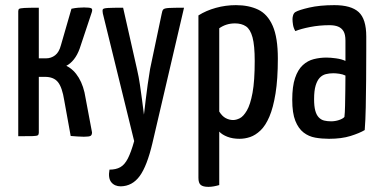

<svg xmlns="http://www.w3.org/2000/svg" viewBox="-20 -530 1482 747"><path d="M306 2Q294 2 281.5 1Q269 0 255 -1L230 -139Q222 -190 205.5 -210.5Q189 -231 155 -231H131V-14Q131 -7 127.5 -4Q124 -1 107.5 -0.5Q91 0 51 0V-486Q51 -493 54.5 -495.5Q58 -498 74.5 -499Q91 -500 131 -500V-303H159Q179 -303 194.5 -315Q210 -327 217 -354L258 -496Q272 -499 284.5 -500Q297 -501 307 -501Q330 -501 335.5 -497.5Q341 -494 337 -482L290 -341Q281 -316 267.5 -299Q254 -282 238 -274Q267 -260 286.5 -227.5Q306 -195 313 -148L338 -15Q338 -5 332.5 -1.5Q327 2 306 2Z M450 195Q426 195 413 179Q400 163 406 130Q431 130 448 120.5Q465 111 477.5 86.5Q490 62 502 19L380 -478Q378 -489 380 -493.5Q382 -498 400 -499Q418 -500 459 -500L513 -261Q520 -231 524.5 -200Q529 -169 532.5 -142.5Q536 -116 538 -100Q540 -84 540 -84Q540 -84 542 -100Q544 -116 547 -142.5Q550 -169 554.5 -200.5Q559 -232 564 -262L609 -476Q611 -489 615.5 -493.5Q620 -498 637.5 -499Q655 -500 696 -500L573 27Q552 116 523.5 155Q495 194 450 195Z M791 197Q770 197 761 189.5Q752 182 752 162V-470Q782 -489 820 -499.5Q858 -510 898 -510Q948 -510 984.5 -492.5Q1021 -475 1041 -429.5Q1061 -384 1061 -302Q1061 -222 1052 -166.5Q1043 -111 1028 -76Q1013 -41 993.5 -22.5Q974 -4 953.5 3Q933 10 912 10Q885 10 864.5 2Q844 -6 833 -18V190Q823 193 812 195Q801 197 791 197ZM887 -63Q899 -63 913 -70Q927 -77 940.5 -100Q954 -123 962.5 -169Q971 -215 971 -293Q971 -353 962.5 -384.5Q954 -416 937 -427.5Q920 -439 894 -439Q860 -439 833 -420V-96Q844 -78 858 -70.5Q872 -63 887 -63Z M1260 10Q1232 10 1206.5 5.5Q1181 1 1161 -14.5Q1141 -30 1129 -60Q1117 -90 1117 -142Q1117 -194 1128 -226.5Q1139 -259 1158 -276.5Q1177 -294 1201 -300Q1225 -306 1250 -306Q1266 -306 1287.5 -303Q1309 -300 1324 -293Q1324 -293 1324 -307Q1324 -321 1324 -339.5Q1324 -358 1324 -372Q1324 -396 1316.5 -408.5Q1309 -421 1295.5 -426.5Q1282 -432 1262 -432Q1223 -432 1187 -425Q1151 -418 1129 -409Q1122 -421 1120 -433.5Q1118 -446 1118 -456Q1118 -463 1120.5 -471Q1123 -479 1129 -483Q1142 -491 1183 -500.5Q1224 -510 1281 -510Q1346 -510 1375.5 -483Q1405 -456 1405 -388V-335Q1405 -278 1404.5 -220.5Q1404 -163 1403 -112.5Q1402 -62 1399 -24Q1379 -12 1344 -1Q1309 10 1260 10ZM1268 -58Q1284 -58 1299 -63Q1314 -68 1320 -75Q1322 -91 1322.5 -119Q1323 -147 1323.5 -178Q1324 -209 1324 -236Q1314 -241 1300.5 -243Q1287 -245 1277 -245Q1261 -245 1247.5 -241.5Q1234 -238 1224 -227.5Q1214 -217 1208 -197Q1202 -177 1202 -144Q1202 -117 1206.5 -100Q1211 -83 1220 -73.5Q1229 -64 1241 -61Q1253 -58 1268 -58Z"/></svg>

Font: Yanone Kaffeesatz
Style: Regular
Weight: 400
Designer: Yanone (Cyrillic: Daniel Pouzeot, Huerta Tipografica, and Cyreal)
Foundry: Yanone
Version: Version 2.003